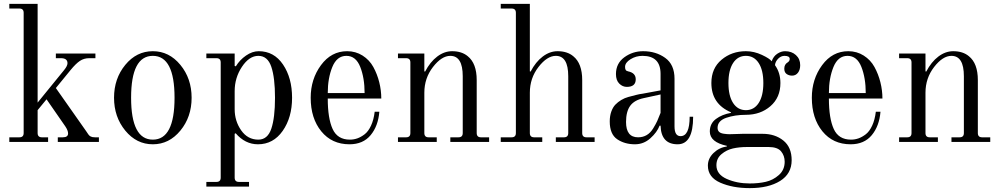

<svg xmlns="http://www.w3.org/2000/svg" viewBox="-20 -732 5158 990"><path d="M28 0V-24H80Q102 -24 102 -46V-666Q102 -688 80 -688H28V-712H174V-203L310 -370Q328 -392 328 -406Q328 -432 294 -432H268V-456H472V-432H440Q413 -432 392 -418Q371 -404 344 -371L268 -278L424 -56Q431 -46 435.5 -39Q440 -32 448 -28Q456 -24 470 -24H490V0H278V-24H304Q331 -24 331 -44Q331 -59 317 -80L220 -220L174 -164V-46Q174 -24 196 -24H228V0Z M768 -12Q880 -12 880 -228Q880 -444 768 -444Q656 -444 656 -228Q656 -12 768 -12ZM768 12Q684 12 626 -58.5Q568 -129 568 -228Q568 -327 626 -397.5Q684 -468 768 -468Q852 -468 910 -397.5Q968 -327 968 -228Q968 -129 910 -58.5Q852 12 768 12Z M1312 -12Q1360 -12 1379 -68.5Q1398 -125 1398 -228Q1398 -331 1379 -387.5Q1360 -444 1312 -444Q1265 -444 1227.5 -387.5Q1190 -331 1190 -262V-169Q1190 -108 1223.5 -60Q1257 -12 1312 -12ZM1044 230V206H1096Q1118 206 1118 184V-410Q1118 -432 1096 -432H1044V-456H1190V-392L1196 -390Q1216 -423 1248.5 -445.5Q1281 -468 1314 -468Q1393 -468 1439.5 -399Q1486 -330 1486 -228Q1486 -126 1437.5 -57Q1389 12 1310 12Q1244 12 1195 -45L1190 -42V184Q1190 206 1212 206H1264V230Z M1670 -252H1860Q1860 -330 1837.5 -387Q1815 -444 1766 -444Q1717 -444 1693.5 -386.5Q1670 -329 1670 -252ZM1782 12Q1691 12 1636.5 -55Q1582 -122 1582 -228Q1582 -324 1635 -396Q1688 -468 1770 -468Q1814 -468 1849.5 -445.5Q1885 -423 1905 -386.5Q1925 -350 1935.5 -308Q1946 -266 1946 -224H1670Q1670 -122 1695 -67Q1720 -12 1784 -12Q1804 -12 1822.5 -18.5Q1841 -25 1860 -39.5Q1879 -54 1893 -84Q1907 -114 1912 -156H1936Q1930 -82 1891 -35Q1852 12 1782 12Z M2032 0V-24H2074Q2096 -24 2096 -46V-410Q2096 -432 2074 -432H2032V-456H2168V-364L2172 -363Q2198 -413 2234.5 -440.5Q2271 -468 2311 -468Q2361 -468 2392 -442Q2438 -405 2438 -319V-46Q2438 -24 2460 -24H2502V0H2302V-24H2344Q2366 -24 2366 -46V-339Q2366 -444 2302 -444Q2257 -444 2212.5 -386.5Q2168 -329 2168 -254V-46Q2168 -24 2190 -24H2232V0Z M2562 0V-24H2618Q2640 -24 2640 -46V-666Q2640 -688 2618 -688H2562V-712H2712V-364L2716 -363Q2742 -413 2778.5 -440.5Q2815 -468 2855 -468Q2905 -468 2936 -442Q2982 -405 2982 -319V-46Q2982 -24 3004 -24H3046V0H2846V-24H2888Q2910 -24 2910 -46V-339Q2910 -444 2846 -444Q2801 -444 2756.5 -386.5Q2712 -329 2712 -254V-46Q2712 -24 2734 -24H2776V0Z M3386 -245 3299 -226Q3251 -216 3229.5 -186.5Q3208 -157 3208 -103Q3208 -24 3270 -24Q3295 -24 3314.5 -35.5Q3334 -47 3348 -70Q3362 -93 3369 -108.5Q3376 -124 3386 -150ZM3124 -106Q3124 -134 3132 -156.5Q3140 -179 3153 -192.5Q3166 -206 3183.5 -216.5Q3201 -227 3220 -232L3258 -242Q3277 -247 3294 -249L3386 -266V-351Q3386 -444 3293 -444Q3259 -444 3231 -426.5Q3203 -409 3203 -387Q3203 -377 3206 -372Q3209 -366 3219 -364Q3258 -356 3258 -323Q3258 -284 3212 -284Q3190 -284 3173 -301Q3156 -318 3156 -350Q3156 -405 3199 -436.5Q3242 -468 3296 -468Q3362 -468 3410 -433.5Q3458 -399 3458 -326V-80Q3458 -30 3489 -30Q3536 -30 3536 -130H3554Q3554 12 3474 12Q3389 12 3386 -84H3381Q3368 -50 3333.5 -19Q3299 12 3254 12Q3201 12 3162.5 -14Q3124 -40 3124 -106Z M3648 -304Q3648 -380 3700.5 -424Q3753 -468 3826 -468Q3868 -468 3908.5 -449Q3949 -430 3959 -416Q3968 -442 3988 -455Q4008 -468 4028 -468Q4062 -468 4084 -448Q4106 -428 4106 -396Q4106 -372 4094.5 -357Q4083 -342 4064 -342Q4048 -342 4036 -350.5Q4024 -359 4024 -378Q4024 -400 4041 -410Q4052 -417 4052 -428Q4052 -444 4025 -444Q4007 -444 3992.5 -429.5Q3978 -415 3976 -396Q4004 -357 4004 -304Q4004 -229 3952.5 -184.5Q3901 -140 3826 -140Q3769 -140 3724.5 -124.5Q3680 -109 3680 -73Q3680 -60 3687.5 -52.5Q3695 -45 3711.5 -42.5Q3728 -40 3741 -40Q3754 -40 3777 -41Q3800 -42 3809 -42H3912Q3976 -42 4019 -7.5Q4062 27 4062 94Q4062 164 4002.5 201Q3943 238 3846 238Q3758 238 3694 210Q3630 182 3630 122Q3630 85 3659 57Q3688 29 3728 23V20Q3640 1 3640 -54Q3640 -95 3671.5 -118.5Q3703 -142 3749 -150V-153Q3648 -196 3648 -304ZM3826 -444Q3784 -444 3760 -407Q3736 -370 3736 -304Q3736 -238 3760 -201Q3784 -164 3826 -164Q3868 -164 3892 -201Q3916 -238 3916 -304Q3916 -370 3892 -407Q3868 -444 3826 -444ZM3846 214Q3891 214 3928.5 205.5Q3966 197 3996 170.5Q4026 144 4026 102Q4026 71 4007.5 48.5Q3989 26 3943 26H3832Q3792 26 3759 33.5Q3726 41 3700 63Q3674 85 3674 120Q3674 167 3727 190.5Q3780 214 3846 214Z M4254 -252H4444Q4444 -330 4421.5 -387Q4399 -444 4350 -444Q4301 -444 4277.5 -386.5Q4254 -329 4254 -252ZM4366 12Q4275 12 4220.5 -55Q4166 -122 4166 -228Q4166 -324 4219 -396Q4272 -468 4354 -468Q4398 -468 4433.5 -445.5Q4469 -423 4489 -386.5Q4509 -350 4519.5 -308Q4530 -266 4530 -224H4254Q4254 -122 4279 -67Q4304 -12 4368 -12Q4388 -12 4406.5 -18.5Q4425 -25 4444 -39.5Q4463 -54 4477 -84Q4491 -114 4496 -156H4520Q4514 -82 4475 -35Q4436 12 4366 12Z M4616 0V-24H4658Q4680 -24 4680 -46V-410Q4680 -432 4658 -432H4616V-456H4752V-364L4756 -363Q4782 -413 4818.5 -440.5Q4855 -468 4895 -468Q4945 -468 4976 -442Q5022 -405 5022 -319V-46Q5022 -24 5044 -24H5086V0H4886V-24H4928Q4950 -24 4950 -46V-339Q4950 -444 4886 -444Q4841 -444 4796.5 -386.5Q4752 -329 4752 -254V-46Q4752 -24 4774 -24H4816V0Z"/></svg>

Font: Old Standard TT
Style: Regular
Weight: 400
Designer: Alexey Kryukov <alexios@thessalonica.org.ru>
Version: Version 1.0